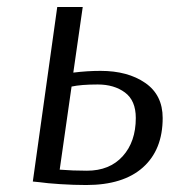

<svg xmlns="http://www.w3.org/2000/svg" viewBox="-20 -520 493 550"><path d="M217 -500 190 -312Q230 -317 268 -317Q346 -317 396 -282.5Q446 -248 446 -182Q446 -91 389.5 -40.5Q333 10 227 10Q191 10 152.5 7.5Q114 5 94 2L74 0L144 -500ZM260 -278Q212 -278 185 -272L151 -34Q188 -31 229 -31Q294 -31 331.5 -72.5Q369 -114 369 -182Q369 -232 338 -255Q307 -278 260 -278Z"/></svg>

Font: ArsenalItalic
Style: Italic
Weight: 400
Italic angle: -9°
Designer: Andrij Shevchenko
Foundry: Stairsfor.com
Version: Version 1.000